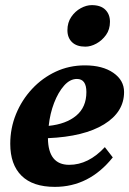

<svg xmlns="http://www.w3.org/2000/svg" viewBox="-20 -717 504 749"><path d="M194 12Q108 12 64 -31.5Q20 -75 20 -156Q20 -217 42.5 -272Q65 -327 105 -370Q145 -413 197.5 -437.5Q250 -462 311 -462Q380 -462 422 -433Q464 -404 464 -358Q464 -280 386 -232Q308 -184 167 -178Q168 -74 250 -74Q325 -74 389 -143L420 -103Q328 12 194 12ZM280 -409Q253 -409 230 -383Q207 -357 191 -315.5Q175 -274 170 -226Q238 -233 277.5 -266Q317 -299 317 -358Q317 -409 280 -409ZM313 -535Q279 -535 261 -552.5Q243 -570 243 -599Q243 -629 258 -651Q273 -673 295 -685Q317 -697 338 -697Q373 -697 391 -679Q409 -661 409 -632Q409 -602 393.5 -580.5Q378 -559 356 -547Q334 -535 313 -535Z"/></svg>

Font: Petrona ExtraBold
Style: Italic
Weight: 800
Italic angle: -9°
Designer: Ringo R. Seeber
Foundry: Ringo R. Seeber
Version: Version 2.001; ttfautohint (v1.8.3)